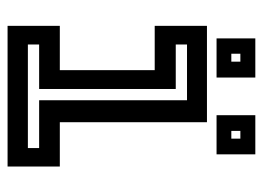

<svg xmlns="http://www.w3.org/2000/svg" viewBox="-116 -596 711 520"><g transform="rotate(90 240.0 -335.5)"><path d="M49.5 0V-141.5H169.5V-398.5H49.5V-540H310.5V-141.5H430.5V0ZM100 -55H380.5V-85.5H251V-486H100V-455.5H220.5V-85.5H100ZM291.5 -566V-671H397.5V-566ZM83.5 -566V-671H189.5V-566ZM125 -606H146.5V-630.5H125ZM334 -606H355V-630.5H334Z"/></g></svg>

Font: Tourney Condensed SemiBold
Style: Regular
Weight: 600
Width: 3
Designer: Tyler Finck
Foundry: Etcetera Type Co
Version: Version 1.010; ttfautohint (v1.8.3)